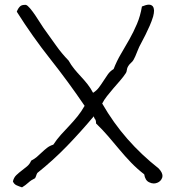

<svg xmlns="http://www.w3.org/2000/svg" viewBox="-20 -723 739 821"><path d="M658.2 -2.9Q674.8 14.6 674.8 29.3Q674.8 32.2 673.8 36.1Q668 52.7 652.3 58.6Q644.5 61.5 637.7 61.5Q627.9 61.5 618.2 56.6Q600.6 48.8 596.7 22.5Q566.4 -1 540.5 -27.8Q514.6 -54.7 490.7 -83.5Q466.8 -112.3 442.4 -140.6Q418 -168.9 390.6 -195.3V-199.2Q390.6 -207 387.7 -211.9Q382.8 -216.8 380.9 -225.6Q325.2 -159.2 266.1 -98.1Q207 -37.1 139.6 16.6Q136.7 21.5 134.8 27.8Q132.8 34.2 129.9 39.1Q113.3 46.9 101.1 58.1Q88.9 69.3 74.2 78.1Q61.5 74.2 50.8 69.3Q40 64.5 35.2 52.7Q39.1 36.1 49.8 25.9Q60.5 15.6 72.3 6.8Q84 -2 95.7 -11.7Q107.4 -21.5 113.3 -36.1Q127 -43 137.7 -52.2Q148.4 -61.5 159.2 -71.8Q169.9 -82 181.2 -90.8Q192.4 -99.6 208 -104.5Q222.7 -127 240.7 -147Q258.8 -167 276.9 -186Q294.9 -205.1 311.5 -225.6Q328.1 -246.1 341.8 -270.5Q271.5 -374 195.3 -470.2Q119.1 -566.4 51.8 -672.9Q56.6 -686.5 65.4 -695.3Q72.3 -702.1 85 -702.1H90.8Q97.7 -700.2 108.4 -687.5Q119.1 -674.8 130.4 -658.2Q141.6 -641.6 151.4 -626Q161.1 -610.4 166 -603.5Q197.3 -560.5 220.2 -527.8Q243.2 -495.1 273.4 -463.9Q284.2 -444.3 297.9 -427.7Q311.5 -411.1 326.2 -395.5Q340.8 -379.9 354 -363.3Q367.2 -346.7 377.9 -326.2Q392.6 -335 402.8 -348.6Q413.1 -362.3 422.4 -377Q431.6 -391.6 441.4 -405.3Q451.2 -418.9 465.8 -427.7Q479.5 -462.9 497.6 -493.2Q515.6 -523.4 533.2 -554.7Q550.8 -585.9 565.4 -620.1Q580.1 -654.3 586.9 -695.3Q605.5 -703.1 617.2 -703.1Q621.1 -703.1 624 -702.1Q635.7 -698.2 637.7 -685.5Q638.7 -681.6 638.7 -677.7Q638.7 -667 634.8 -652.3Q628.9 -632.8 620.1 -612.8Q611.3 -592.8 602.1 -574.2Q592.8 -555.7 586.9 -544.9Q574.2 -522.5 566.4 -501.5Q558.6 -480.5 550.8 -466.8Q546.9 -460 540 -454.1Q533.2 -448.2 528.3 -440.4Q523.4 -432.6 522.5 -424.3Q521.5 -416 518.6 -411.1Q507.8 -394.5 493.2 -377.9Q478.5 -361.3 464.4 -344.7Q450.2 -328.1 437.5 -312Q424.8 -295.9 417 -280.3Q464.8 -197.3 524.9 -128.9Q585 -60.5 658.2 -2.9Z"/></svg>

Font: Crafty Girls
Style: Regular
Weight: 400
Designer: Crystal Kluge
Foundry: Font Diner, Inc DBA Tart Workshop
Version: Version 1.001